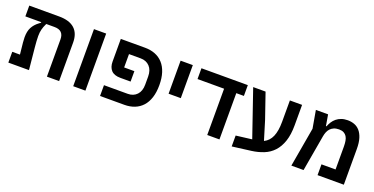

<svg xmlns="http://www.w3.org/2000/svg" viewBox="-24 -1259 3747 1922"><g transform="rotate(20 1849.5 -298.0)"><path d="M53 -115H135L122 -239Q119 -269 119 -294Q119 -359 141 -400Q163 -441 203 -471L224 -487V-493H55V-608H373Q483 -608 538.5 -557.5Q594 -507 594 -410V0H464V-396Q464 -493 366 -493H278L273 -483Q259 -454 251 -423.5Q243 -393 243 -352Q243 -326 245 -296.5Q247 -267 250 -235L273 0H53Z M744 -608H874V0H744Z M1030 -115H1283Q1343 -115 1379.5 -153.5Q1416 -192 1416 -261V-347Q1416 -416 1379.5 -454.5Q1343 -493 1283 -493H1159V-351H1268V-240H1159Q1093 -240 1061.5 -273.5Q1030 -307 1030 -367V-608H1289Q1348 -608 1396.5 -589Q1445 -570 1479.5 -532Q1514 -494 1532.5 -437Q1551 -380 1551 -304Q1551 -228 1532.5 -171Q1514 -114 1479.5 -76Q1445 -38 1396.5 -19Q1348 0 1289 0H1030Z M1667 -608H1797V-256H1667Z M2172 -493H1889V-608H2383V-493H2302V0H2172Z M2441 -92 2610 -113 2440 -608H2572L2665 -338L2726 -138Q2780 -164 2805.5 -223.5Q2831 -283 2831 -380V-608H2961V-391Q2961 -290 2937 -219.5Q2913 -149 2870.5 -103.5Q2828 -58 2769.5 -34.5Q2711 -11 2643 -2L2441 24Z M3141 -419 3108 -608H3238L3258 -490H3264Q3274 -516 3289 -539.5Q3304 -563 3326 -581Q3348 -599 3377.5 -609.5Q3407 -620 3445 -620Q3482 -620 3515 -608Q3548 -596 3573 -568Q3598 -540 3612.5 -494Q3627 -448 3627 -380V0H3347V-115H3497V-356Q3497 -390 3492.5 -417.5Q3488 -445 3476 -464Q3464 -483 3444 -493.5Q3424 -504 3394 -504Q3362 -504 3339 -494Q3316 -484 3301 -467.5Q3286 -451 3277.5 -429.5Q3269 -408 3265 -385L3198 0H3068Z"/></g></svg>

Font: IBM Plex Sans Hebrew SmBld
Style: Regular
Weight: 600
Designer: Mike Abbink, Paul van der Laan, Pieter van Rosmalen, Yanek Iontef
Foundry: Bold Monday
Version: Version 1.3